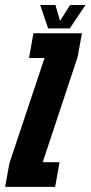

<svg xmlns="http://www.w3.org/2000/svg" viewBox="-65 -730 354 750"><path d="M-45 0 -28.5 -91.5 109 -503.5H48.5L65.5 -600H255L238.5 -508.5L102 -96.5H167.5L150.5 0ZM123 -619 92 -710.5H151.5L169.5 -648.5L209 -710.5H269L207.5 -619Z"/></svg>

Font: Anybody UltraCondensed Regular
Style: Bold Italic
Weight: 700
Width: 1
Italic angle: -10°
Designer: Tyler Finck
Foundry: Etcetera Type Company
Version: Version 1.010; ttfautohint (v1.8.3) -l 8 -r 50 -G 200 -x 14 